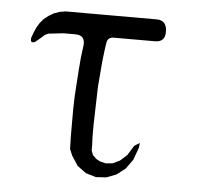

<svg xmlns="http://www.w3.org/2000/svg" viewBox="-41 -529 582 554"><g transform="rotate(5 250.0 -251.5)"><path d="M127 -422.9 83 -418 73.2 -413.1 63.5 -404.3 46.9 -390.6Q32.2 -384.8 35.2 -402.3L41 -418L47.9 -433.6L55.7 -446.3L66.4 -459L79.1 -468.8L93.8 -477.5L110.4 -483.4L127 -486.3H214.8H245.1H274.4H391.6Q420.9 -486.3 420.9 -452.1Q420.9 -422.9 391.6 -422.9H274.4Q253.9 -423.8 252 -403.3L249 -382.8L245.1 -348.6L242.2 -313.5L239.3 -278.3L238.3 -242.2L237.3 -206.1L236.3 -168.9V-131.8L237.3 -108.4V-92.8L242.2 -80.1L252 -70.3L264.6 -63.5L281.2 -59.6L300.8 -61.5L321.3 -71.3L340.8 -88.9L358.4 -117.2L374 -127L372.1 -112.3L359.4 -77.1L339.8 -49.8L314.5 -30.3L286.1 -19.5L255.9 -17.6L226.6 -26.4L201.2 -44.9L182.6 -73.2L174.8 -91.8L173.8 -130.9V-169.9V-207L174.8 -245.1L179.7 -318.4L182.6 -354.5L187.5 -393.6Q190.4 -422.9 161.1 -422.9Z"/></g></svg>

Font: B2 Hana
Style: Regular
Weight: 500
Version: 2020-08-05; (max)